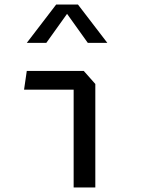

<svg xmlns="http://www.w3.org/2000/svg" viewBox="-20 -826 660 846"><path d="M98 -637H184L275.5 -765L367 -637H453L323.5 -806H227.5ZM304.5 0H400V-456L349 -513.5H98L86 -431H304.5Z"/></svg>

Font: FontWithASyntaxHighlighterNightOwl
Style: Regular
Weight: 400
Designer: Riley Cran & the Lettermatic Team
Foundry: Lettermatic
Version: Version 1.000 (FontWithASyntaxHighlighterNightOwl)